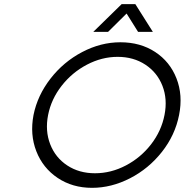

<svg xmlns="http://www.w3.org/2000/svg" viewBox="-20 -894 887 922"><path d="M141 -342Q160 -436 222.5 -516.5Q285 -597 374.5 -644Q464 -691 558 -691Q654 -691 725 -644.5Q796 -598 827.5 -517.5Q859 -437 840 -342Q821 -245 757.5 -164.5Q694 -84 604.5 -38Q515 8 422 8Q328 8 257 -39.5Q186 -87 154.5 -167.5Q123 -248 141 -342ZM770 -342Q785 -418 760 -482Q735 -546 678 -583.5Q621 -621 545 -621Q469 -621 397.5 -583.5Q326 -546 276 -482Q226 -418 211 -342Q196 -266 221 -201.5Q246 -137 303 -99.5Q360 -62 436 -62Q513 -62 584.5 -99.5Q656 -137 705.5 -201Q755 -265 770 -342ZM564 -874H630L714 -741H643L581 -840H599L499 -741H428Z"/></svg>

Font: Teachers[wght] Italic
Style: Regular
Weight: 400
Designer: Alfredo Marco Pradil & Chank Diesel
Version: Version 1.000;Glyphs 3.1.2 (3151)